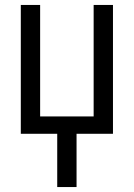

<svg xmlns="http://www.w3.org/2000/svg" viewBox="-20 -540 540 775"><path d="M211 215V0H64V-520H142V-70H358V-520H436V0H289V215Z"/></svg>

Font: Iosevka www.saffi
Style: Regular
Weight: 400
Monospace: yes
Designer: Belleve Invis
Foundry: Belleve Invis
Version: Version 22.0.2; ttfautohint (v1.8.3)